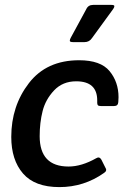

<svg xmlns="http://www.w3.org/2000/svg" viewBox="-20 -752 512 784"><path d="M26 0ZM377 -342Q377 -420 291 -420Q236 -420 201 -383Q166 -346 154 -298.5Q142 -251 142 -196Q142 -72 260 -72Q313 -72 373 -106Q386 -114 394 -100L410 -68Q419 -55 405 -46Q323 12 222.5 12Q122 12 74 -43.5Q26 -99 26 -193Q26 -319 98 -412.5Q170 -506 303 -506Q391 -506 427.5 -461.5Q464 -417 464 -355Q464 -345 463 -335Q462 -319 446 -319H392Q383 -319 380 -322Q377 -325 377 -332Q377 -339 377 -342ZM279 -580Q265 -580 265 -585.5Q265 -591 269 -598L332 -714Q340 -732 360 -732H435Q447 -732 447 -727Q447 -722 442 -715L356 -597Q345 -580 325 -580Z"/></svg>

Font: Crete Round
Style: Italic
Weight: 400
Designer: Veronika Burian
Foundry: TypeTogether
Version: Version 1.001; ttfautohint (v1.6)